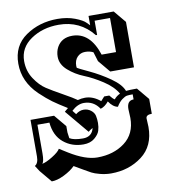

<svg xmlns="http://www.w3.org/2000/svg" viewBox="-86 -786 829 932"><g transform="rotate(-10 328.0 -320.0)"><path d="M602 -161 604 -119Q604 -25 539.5 23.5Q475 72 387 72Q360 72 333 65Q306 58 292 50.5Q278 43 258.5 31.5Q239 20 237 19L213 5Q192 26 157.5 43Q123 60 96 60L46 0L28 -28Q46 -38 46 -72V-252H162L212 -192V-161L216 -132Q237 -119 281.5 -119Q326 -119 336 -161Q320 -152 314 -146L217 -262L235 -277Q191 -304 165.5 -322.5Q140 -341 105 -374Q35 -442 35 -530.5Q35 -619 102.5 -665.5Q170 -712 259 -712Q307 -712 345 -697.5Q383 -683 397 -668L411 -654V-700H535L585 -640V-416H468L418 -476L404 -522Q387 -531 364 -531Q341 -531 325.5 -515Q310 -499 310 -471L311 -462Q314 -459 366.5 -434.5Q419 -410 467 -376.5Q515 -343 527 -310Q542 -312 581 -312L631 -252V-179Q602 -179 602 -161ZM65 -538Q65 -489 90.5 -450.5Q116 -412 146 -392.5Q176 -373 223 -347Q270 -321 289 -307Q307 -312 325 -312Q364 -312 400 -282L418 -302H443Q456 -285 466 -279Q478 -294 496 -302Q475 -339 428 -369.5Q381 -400 338.5 -417Q296 -434 262.5 -463.5Q229 -493 229 -531Q229 -556 240 -577Q263 -619 316 -619Q404 -619 441 -504H512V-672H436V-602H430Q365 -683 260 -683Q181 -683 123 -643.5Q65 -604 65 -538ZM525 -177 523 -221Q523 -263 556 -263V-288Q537 -288 527.5 -286.5Q518 -285 503 -274Q488 -263 475 -241Q451 -245 431 -275Q412 -252 391 -246Q363 -288 315 -288Q284 -288 254 -260L269 -241Q288 -256 308 -256Q328 -256 343.5 -244Q359 -232 362.5 -216Q366 -200 366 -180.5Q366 -161 360.5 -143Q355 -125 334 -107.5Q313 -90 279 -90Q222 -90 181 -124Q140 -158 134 -223H75V-82Q75 -41 65 -32Q84 -35 116.5 -55Q149 -75 157 -90Q171 -81 197 -65Q276 -16 335 -16Q415 -16 470 -57.5Q525 -99 525 -177Z"/></g></svg>

Font: Ewert
Style: Regular
Weight: 400
Designer: Johan Kallas, Mihkel Virkus
Foundry: Johan Kallas, Mihkel Virkus
Version: Version 1.001